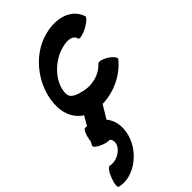

<svg xmlns="http://www.w3.org/2000/svg" viewBox="-341 -682 1312 1312"><g transform="rotate(-45 315.5 -25.5)"><path d="M649 -464C616 -565 502 -599 380 -568C201 -524 72 -338 75 -164C76 -89 109 -26 165 10L126 76C121 75 115 75 109 75C96 75 80 109 73 150C72 156 72 162 71 168L57 193C50 205 75 226 111 240C134 249 156 253 171 252C183 264 188 281 182 303C166 355 97 390 45 377C33 374 10 404 -5 445C-21 485 -24 520 -12 523C114 554 262 439 287 297C299 235 285 179 252 139L309 44C414 42 526 -5 601 -96C610 -107 590 -133 557 -154C525 -174 492 -182 483 -171C430 -112 347 -97 284 -111C231 -123 177 -137 181 -191C186 -293 284 -396 395 -423C449 -437 498 -431 507 -389C512 -378 548 -386 587 -406C626 -427 654 -453 649 -464Z"/></g></svg>

Font: Nupuram Black Oblique
Style: Regular
Weight: 900
Designer: Santhosh Thottingal (santhosh.thottingal@gmail.com)
Foundry: SMC
Version: Version 1.000